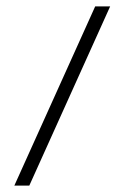

<svg xmlns="http://www.w3.org/2000/svg" viewBox="-20 -583 376 603"><path d="M25 0 279 -563H326L72 0Z"/></svg>

Font: Darker Grotesque Light
Style: Regular
Weight: 400
Version: Version 1.000;gftools[0.9.28]